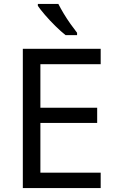

<svg xmlns="http://www.w3.org/2000/svg" viewBox="-20 -964 596 984"><path d="M496 0H97V-714H496V-635H187V-412H478V-334H187V-79H496ZM279 -944Q290 -922 306.5 -894.5Q323 -867 341.5 -841Q360 -815 375 -796V-784H316Q293 -802 264 -830.5Q235 -859 210.5 -887.5Q186 -916 174 -934V-944Z"/></svg>

Font: Noto IKEA Simplified Chinese
Style: Regular
Weight: 400
Designer: Monotype Design Team
Foundry: Monotype Imaging Inc.
Version: Version 1.100